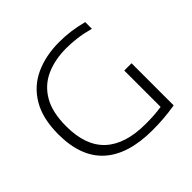

<svg xmlns="http://www.w3.org/2000/svg" viewBox="-183 -936 1128 1128"><g transform="rotate(-45 380.5 -372.0)"><path d="M473.5 5.5Q272.5 5.5 168.8 -88Q65 -181.5 65 -368.5Q65 -500 114.8 -584.2Q164.5 -668.5 252 -708.8Q339.5 -749 452.5 -749Q501 -749 546.8 -742.8Q592.5 -736.5 643 -723.5V-668Q587 -683 542.5 -688.5Q498 -694 457 -694Q360.5 -694 287.2 -661Q214 -628 172.5 -556.8Q131 -485.5 131 -369.5Q131 -208 217 -128.5Q303 -49 471.5 -49Q510 -49 542.8 -51.2Q575.5 -53.5 604 -58V-360H664.5V-10Q608.5 -1 565 2.2Q521.5 5.5 473.5 5.5Z"/></g></svg>

Font: Encode Sans Exp Lt
Style: Regular
Weight: 300
Width: 7
Designer: Multiple Designers
Foundry: Impallari Type
Version: Version 3.002; ttfautohint (v1.8.3) -l 8 -r 50 -G 200 -x 14 